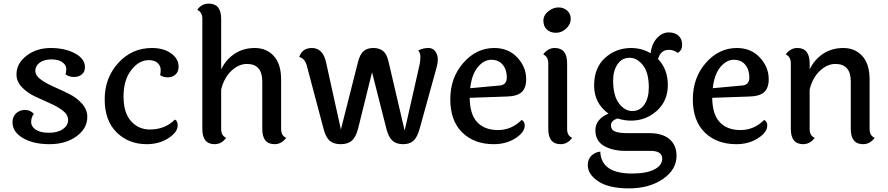

<svg xmlns="http://www.w3.org/2000/svg" viewBox="-20 -787 4904 1060"><path d="M449 -416Q449 -391 432 -376.5Q415 -362 388.5 -362Q362 -362 341 -377Q346 -387 346 -407Q346 -427 325 -443Q304 -459 263.5 -459Q223 -459 199 -441Q175 -423 175 -396.5Q175 -370 204.5 -348.5Q234 -327 276 -308.5Q318 -290 360.5 -269Q403 -248 432.5 -215Q462 -182 462 -142Q462 -78 402.5 -34.5Q343 9 253.5 9Q164 9 107 -24.5Q50 -58 49 -110Q49 -143 69 -161.5Q89 -180 118.5 -180Q148 -180 167 -158Q152 -140 152 -114Q152 -88 177.5 -71Q203 -54 250.5 -54Q298 -54 327 -74Q356 -94 356 -124Q356 -154 326.5 -176.5Q297 -199 255.5 -217Q214 -235 172 -255Q130 -275 100.5 -306Q71 -337 71 -376Q71 -437 126.5 -479.5Q182 -522 260 -522Q338 -522 393.5 -492.5Q449 -463 449 -416Z M966 -419Q966 -391 949 -375.5Q932 -360 906.5 -360Q881 -360 864 -372Q867 -382 867 -402.5Q867 -423 850.5 -439Q834 -455 801 -455Q747 -455 704.5 -400Q662 -345 662 -254.5Q662 -164 703.5 -118Q745 -72 807 -72Q891 -72 946 -127Q961 -119 961 -95Q961 -57 909.5 -24Q858 9 790 9Q690 9 624 -56Q558 -121 558 -239Q558 -357 633 -439.5Q708 -522 819 -522Q883 -522 924.5 -492.5Q966 -463 966 -419Z M1532 -347V-74Q1532 -38 1560 -26Q1534 9 1496 9Q1428 9 1428 -75V-337Q1428 -434 1343 -434Q1298 -434 1257.5 -396Q1217 -358 1201 -293V-74Q1201 -38 1229 -26Q1203 9 1165 9Q1097 9 1097 -75V-684Q1097 -719 1069 -733Q1093 -767 1133 -767Q1201 -767 1201 -683V-404Q1227 -458 1275 -490Q1323 -522 1387 -522Q1451 -522 1491.5 -478Q1532 -434 1532 -347Z M2296 -428Q2301 -451 2301 -473Q2301 -495 2289 -508Q2314 -522 2345 -522Q2376 -522 2390 -492Q2397 -477 2397 -458Q2397 -439 2391 -417L2297 -77Q2284 -30 2263.5 -10.5Q2243 9 2205 9Q2167 9 2145.5 -11.5Q2124 -32 2113 -77L2034 -388L1957 -77Q1945 -31 1923 -11Q1901 9 1861 9Q1821 9 1799.5 -10.5Q1778 -30 1766 -77L1675 -420Q1664 -465 1632 -472Q1648 -522 1702 -522Q1764 -522 1781 -439L1862 -72L1957 -447Q1968 -488 1987.5 -505Q2007 -522 2041 -522Q2075 -522 2095.5 -505Q2116 -488 2125 -447L2214 -66Z M2739 -315Q2778 -318 2778 -360Q2778 -402 2755.5 -429.5Q2733 -457 2692 -457Q2651 -457 2617.5 -416Q2584 -375 2576 -300ZM2860 -125Q2877 -116 2877 -94Q2877 -57 2826 -24Q2775 9 2706 9Q2598 9 2532 -55.5Q2466 -120 2466 -239Q2466 -358 2538 -440Q2610 -522 2709 -522Q2787 -522 2836 -469.5Q2885 -417 2885 -350Q2885 -301 2859.5 -278Q2834 -255 2775 -254L2573 -247Q2574 -156 2614.5 -112.5Q2655 -69 2729.5 -69Q2804 -69 2860 -125Z M3063 -746Q3092 -746 3111.5 -728.5Q3131 -711 3131 -682Q3131 -653 3106 -629.5Q3081 -606 3049.5 -606Q3018 -606 2999 -624Q2980 -642 2980 -672.5Q2980 -703 3007 -724.5Q3034 -746 3063 -746ZM3111 -437V-74Q3111 -38 3139 -26Q3113 9 3075 9Q3007 9 3007 -75V-438Q3007 -473 2979 -487Q3005 -522 3043 -522Q3111 -522 3111 -437Z M3562 -304Q3562 -386 3529.5 -427Q3497 -468 3455.5 -468Q3414 -468 3389.5 -432.5Q3365 -397 3365 -343Q3365 -259 3397 -216.5Q3429 -174 3471 -174Q3513 -174 3537.5 -210Q3562 -246 3562 -304ZM3572 46H3435Q3362 46 3314.5 18.5Q3267 -9 3267 -68.5Q3267 -128 3339 -160Q3260 -217 3260 -315Q3260 -413 3320.5 -467.5Q3381 -522 3464 -522Q3523 -522 3572 -493Q3578 -545 3607 -576.5Q3636 -608 3671.5 -608Q3707 -608 3726.5 -589.5Q3746 -571 3746 -540Q3746 -509 3722 -495Q3699 -512 3673 -512Q3627 -512 3613 -461Q3667 -405 3667 -317.5Q3667 -230 3606.5 -175.5Q3546 -121 3464 -121Q3426 -121 3390 -133Q3353 -122 3353 -94Q3353 -71 3374.5 -61.5Q3396 -52 3444 -52H3565Q3638 -52 3676.5 -18.5Q3715 15 3715 73Q3715 150 3639.5 201.5Q3564 253 3453 253Q3342 253 3283.5 214.5Q3225 176 3225 124Q3225 92 3245 72.5Q3265 53 3294 50Q3299 171 3469 171Q3549 171 3592.5 148.5Q3636 126 3636 89Q3636 46 3572 46Z M4078 -315Q4117 -318 4117 -360Q4117 -402 4094.5 -429.5Q4072 -457 4031 -457Q3990 -457 3956.5 -416Q3923 -375 3915 -300ZM4199 -125Q4216 -116 4216 -94Q4216 -57 4165 -24Q4114 9 4045 9Q3937 9 3871 -55.5Q3805 -120 3805 -239Q3805 -358 3877 -440Q3949 -522 4048 -522Q4126 -522 4175 -469.5Q4224 -417 4224 -350Q4224 -301 4198.5 -278Q4173 -255 4114 -254L3912 -247Q3913 -156 3953.5 -112.5Q3994 -69 4068.5 -69Q4143 -69 4199 -125Z M4781 -347V-74Q4781 -38 4809 -26Q4783 9 4745 9Q4677 9 4677 -75V-337Q4677 -434 4592 -434Q4547 -434 4506.5 -396Q4466 -358 4450 -293V-74Q4450 -38 4478 -26Q4452 9 4414 9Q4346 9 4346 -75V-438Q4346 -473 4318 -487Q4344 -522 4382 -522Q4450 -522 4450 -437V-404Q4476 -458 4524 -490Q4572 -522 4636 -522Q4700 -522 4740.5 -478Q4781 -434 4781 -347Z"/></svg>

Font: Laila Medium
Style: Regular
Weight: 500
Designer: Hitesh Malaviya
Foundry: Indian Type Foundry
Version: Version 1.302;PS 1.0;hotconv 1.0.78;makeotf.lib2.5.61930; tt